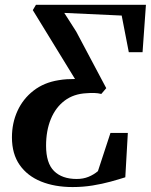

<svg xmlns="http://www.w3.org/2000/svg" viewBox="-20 -763 625 796"><path d="M281 12.5Q207 12.5 150.2 -10.5Q93.5 -33.5 61.5 -79.2Q29.5 -125 29.5 -193.5Q29.5 -253 52.5 -303.2Q75.5 -353.5 119 -387.2Q162.5 -421 223 -430.5Q240 -433.5 257 -434.5Q274 -435.5 291 -435.5L116 -721L129 -743H585L571 -546.5H514L484.5 -698.5L246.5 -709.5L296 -632L420.5 -397.5L400 -373.5Q386.5 -377 371 -377.5Q355.5 -378 338.5 -376.5Q285.5 -374 248 -345.8Q210.5 -317.5 190.8 -269.5Q171 -221.5 171 -159Q171 -86.5 204.2 -53.8Q237.5 -21 298 -21Q325 -21 347 -30Q369 -39 386 -53.5L438 -212H510L499.5 -28Q473 -19.5 438.5 -10Q404 -0.5 364 6Q324 12.5 281 12.5Z"/></svg>

Font: Merriweather 120pt SemiBold
Style: Italic
Weight: 600
Italic angle: -7.8°
Version: Version 2.101